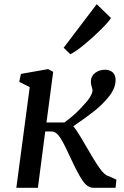

<svg xmlns="http://www.w3.org/2000/svg" viewBox="-20 -897 590 917"><path d="M391 -408Q402 -420 411 -435Q420 -450 422 -463Q422 -470 418 -482.5Q414 -495 414 -507Q414 -533 434 -548.5Q454 -564 482 -564Q504 -564 518 -551.5Q532 -539 532 -515Q532 -476 501.5 -437.5Q471 -399 432 -368Q393 -337 330 -294Q346 -275 367 -239.5Q388 -204 392 -197Q429 -132 454.5 -95.5Q480 -59 501 -55L536 -39L532 0H426Q397 0 373 -36.5Q349 -73 317 -143Q288 -207 268.5 -238Q249 -269 226 -269H196L161 0H58L122 -481L72 -506L80 -544L210 -567L234 -554L202 -312H288Q319 -335 342 -356.5Q365 -378 391 -408ZM442 -877 510 -811Q500 -794 464 -758Q428 -722 386 -687Q344 -652 316 -638L284 -669Z"/></svg>

Font: Koeln Type Serif
Style: Italic
Weight: 400
Italic angle: -8°
Designer: Eben Sorkin
Foundry: Eben Sorkin
Version: Version 2.002